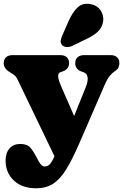

<svg xmlns="http://www.w3.org/2000/svg" viewBox="-21 -778 661 1031"><path d="M416 -65.5 308.5 138 74 -349.5Q64 -370.5 51.5 -377.8Q39 -385 24.5 -395Q12.5 -403.5 5.8 -414.2Q-1 -425 -1 -439Q-1 -459.5 11.8 -470.8Q24.5 -482 46 -482H303Q325 -482 337.5 -470.8Q350 -459.5 350 -439Q350 -423.5 341.5 -412Q333 -400.5 317 -395L303 -390Q290.5 -385.5 291.2 -368Q292 -350.5 306 -318ZM279 41 289 25.5 330 -38 439.5 -310Q453 -344 449.2 -364Q445.5 -384 428 -390L414 -395Q398.5 -400.5 390.8 -412Q383 -423.5 383 -439Q383 -459.5 395.8 -470.8Q408.5 -482 430 -482H573Q595 -482 607.5 -470.8Q620 -459.5 620 -439Q620 -426 614.8 -415.2Q609.5 -404.5 595.5 -395.5Q581 -386 567.8 -369.8Q554.5 -353.5 540.5 -321L404.5 -7.5Q367 79 334.2 132Q301.5 185 263.5 209Q225.5 233 173 233Q97.5 233 53.2 191.2Q9 149.5 9 84Q9 43.5 30 19.2Q51 -5 88 -5Q125.5 -5 142.8 15.8Q160 36.5 176 67.5L187 88.5Q194 101 202.2 108.5Q210.5 116 220 116Q230 116 239.2 110Q248.5 104 258.2 87.8Q268 71.5 279 41ZM348 -666Q368 -711 394.8 -737.2Q421.5 -763.5 464.5 -756Q501.5 -749.5 519.8 -721.2Q538 -693 532.5 -661.5Q527 -631 507 -610.5Q487 -590 445 -569.5L367 -531.5Q353 -525 337.5 -525.5Q322 -526 313 -535.5Q303 -546.5 305 -559.8Q307 -573 313.5 -588Z"/></svg>

Font: Fraunces SuperSoft Wonky
Style: Regular
Weight: 900
Version: Version 1.000;[b76b70a41]